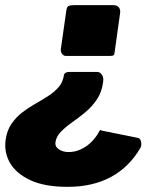

<svg xmlns="http://www.w3.org/2000/svg" viewBox="-36 -550 600 745"><path d="M221 -507Q223 -523 229.5 -526.5Q236 -530 253 -530H404Q419 -530 425.5 -521Q432 -512 430 -499L409 -349Q408 -338 404.5 -335.5Q401 -333 392 -333H219Q211 -333 205 -341Q199 -349 200 -359ZM499 -15Q508 -13 511 -2Q514 9 510 22Q466 98 395 136.5Q324 175 226 175Q137 175 81.5 149Q26 123 2.5 81.5Q-21 40 -14 -8Q-9 -44 8.5 -69.5Q26 -95 50 -113.5Q74 -132 100.5 -147Q127 -162 151 -177.5Q175 -193 191.5 -212Q208 -231 212 -258Q214 -271 235 -271H340Q352 -271 359.5 -260Q367 -249 364 -231Q359 -192 339.5 -163.5Q320 -135 294.5 -114Q269 -93 243.5 -75Q218 -57 200 -38.5Q182 -20 179 3Q177 19 192.5 29.5Q208 40 231 40Q254 40 276.5 30Q299 20 318 1.5Q337 -17 350 -42Q356 -48 355 -46Q354 -44 365 -42Z"/></svg>

Font: Libre Franklin Thin Black
Style: Italic
Weight: 900
Italic angle: -8°
Version: Version 2.000